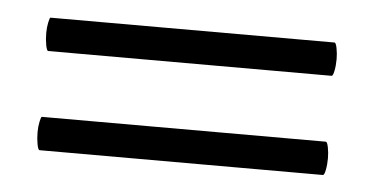

<svg xmlns="http://www.w3.org/2000/svg" viewBox="-29 -372 526 270"><g transform="rotate(5 234.0 -236.5)"><path d="M29 -168Q29 -176 30.5 -183Q32 -190 33 -190H434Q436 -190 437.5 -182.5Q439 -175 439 -167Q439 -158 437.5 -150.5Q436 -143 434 -143H34Q32 -143 30.5 -151Q29 -159 29 -168ZM29 -308Q29 -316 30.5 -323Q32 -330 33 -330H434Q436 -330 437.5 -322.5Q439 -315 439 -307Q439 -298 437.5 -290.5Q436 -283 434 -283H34Q32 -283 30.5 -291Q29 -299 29 -308Z"/></g></svg>

Font: Cormorant SC
Style: Bold
Weight: 700
Designer: Christian Thalmann (Catharsis Fonts)
Foundry: Catharsis Fonts
Version: Version 4.000